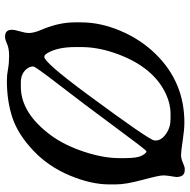

<svg xmlns="http://www.w3.org/2000/svg" viewBox="-16 -720 750 759"><g transform="rotate(90 359.5 -340.0)"><path d="M165.5 -284.2V-263.2Q165.5 -191.9 189.5 -151.9Q196.8 -139.6 204.1 -139.6Q226.6 -139.6 352.5 -310.1Q534.7 -556.6 534.7 -575.2V-580.6Q534.7 -602.5 509 -620.6Q483.4 -638.7 450.2 -638.7H429.7Q384.3 -638.7 336.9 -613.3Q236.3 -558.6 187.5 -413.1Q165.5 -347.2 165.5 -284.2ZM604.5 -434.1V-460.4Q604.5 -506.8 594.7 -525.1Q585 -543.5 577.6 -543.5Q573.2 -543.5 481.9 -419.7Q390.6 -295.9 316.4 -200Q242.2 -104 242.2 -96.2Q242.2 -77.1 259.5 -62Q276.9 -46.9 303.7 -46.9H322.8Q426.3 -46.9 514.2 -165.5Q553.2 -218.3 578.9 -295.4Q604.5 -372.6 604.5 -434.1ZM708.5 -422.4V-396.5Q708.5 -324.7 673.3 -240.5Q638.2 -156.2 574.5 -95.9Q510.7 -35.6 445.1 -13.7Q379.4 8.3 297.4 8.3Q275.9 8.3 252.9 3.9Q230 -0.5 200.4 -0.5Q170.9 -0.5 153.1 7.6Q135.3 15.6 124.5 15.6Q97.2 15.6 97.2 -11.2Q97.2 -22.9 103.5 -43.7Q109.9 -64.5 109.9 -79.1Q109.9 -93.8 102.1 -116.2L93.3 -137.7Q67.9 -201.2 67.9 -259.8V-285.2Q67.9 -361.8 101.6 -441.2Q135.3 -520.5 192.4 -579.1Q303.7 -693.4 463.9 -693.4Q491.7 -693.4 535.2 -686.8Q578.6 -680.2 592.5 -680.2Q606.4 -680.2 623 -687.5Q639.6 -694.8 646 -694.8H652.3Q679.2 -694.8 679.2 -661.1Q672.9 -625 672.9 -609.1Q672.9 -593.3 690.7 -527.3Q708.5 -461.4 708.5 -422.4Z"/></g></svg>

Font: Averia Serif Libre
Style: Italic
Weight: 400
Italic angle: -7.90001°
Version: Version 1.002